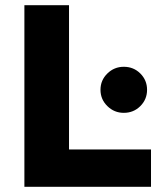

<svg xmlns="http://www.w3.org/2000/svg" viewBox="-20 -720 640 740"><path d="M74 0V-700H246V-144H562V0ZM457.1 -285.1Q420.2 -285.1 393.8 -311.1Q367.3 -337 367.3 -373.9Q367.3 -410.8 393.8 -436.7Q420.2 -462.6 457.1 -462.6Q494.9 -462.6 520.9 -436.7Q546.8 -410.8 546.8 -373.9Q546.8 -337 520.9 -311.1Q494.9 -285.1 457.1 -285.1Z"/></svg>

Font: Red Hat Mono
Style: Bold
Weight: 700
Monospace: yes
Designer: Pentagram, MCKL
Foundry: Pentagram, MCKL
Version: Version 1.023; ttfautohint (v1.8.3)